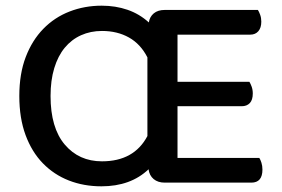

<svg xmlns="http://www.w3.org/2000/svg" viewBox="-20 -642 992 676"><path d="M893 -86Q897 -80 900.5 -69Q904 -58 904 -45Q904 1 865 1H560Q536 1 521 -11.5Q506 -24 503 -46Q440 14 337 14Q275 14 222.5 -6.5Q170 -27 131 -67Q92 -107 70 -166.5Q48 -226 48 -304Q48 -382 70.5 -441Q93 -500 132.5 -540.5Q172 -581 225 -601.5Q278 -622 338 -622Q387 -622 429 -607.5Q471 -593 504 -563Q507 -583 521.5 -595Q536 -607 560 -607H888Q892 -601 896 -590Q900 -579 900 -566Q900 -544 889.5 -532Q879 -520 861 -520H605V-354H858Q862 -348 866 -337Q870 -326 870 -313Q870 -290 859.5 -279Q849 -268 831 -268H605V-86ZM499 -440Q475 -487 434 -510Q393 -533 339 -533Q299 -533 265.5 -518Q232 -503 208 -474Q184 -445 171 -402Q158 -359 158 -304Q158 -192 208 -133Q258 -74 339 -74Q452 -74 499 -163Z"/></svg>

Font: Baloo Chettan 2 Medium
Style: Regular
Weight: 500
Designer: Maithili Shingre, Unnati Kotecha and Ek Type
Foundry: Ek Type
Version: Version 1.640;hotconv 1.0.111;makeotfexe 2.5.65597; ttfautoh